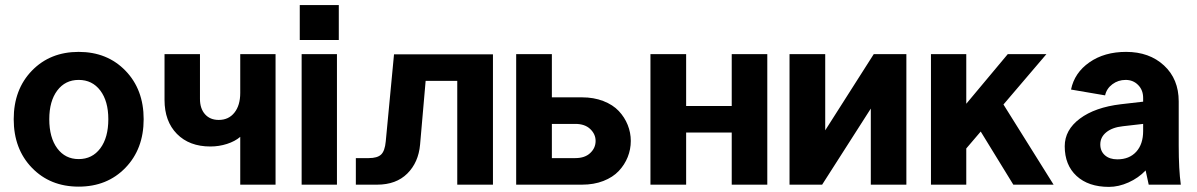

<svg xmlns="http://www.w3.org/2000/svg" viewBox="-20 -730 4731 759"><path d="M475.8 -450.7Q547.9 -376.5 547.9 -258.8Q547.9 -141.1 475.8 -66.7Q403.8 7.8 291 7.8Q178.2 7.8 106.2 -66.7Q34.2 -141.1 34.2 -258.8Q34.2 -376.5 106.2 -450.7Q178.2 -524.9 291 -524.9Q403.8 -524.9 475.8 -450.7ZM174.8 -258.8Q174.8 -186 206.3 -143.6Q237.8 -101.1 291 -101.1Q344.7 -101.1 376.5 -143.6Q408.2 -186 408.2 -258.8Q408.2 -330.1 376.5 -372.1Q344.7 -414.1 291 -414.1Q237.8 -414.1 206.3 -372.1Q174.8 -330.1 174.8 -258.8Z M1069.3 -516.1V0H929.7V-189Q909.2 -171.4 877.4 -161.1Q845.7 -150.9 811.5 -150.9Q728.5 -150.9 679.4 -200.7Q630.4 -250.5 630.4 -335V-516.1H770.5V-338.9Q770.5 -300.8 790.5 -278.3Q810.5 -255.9 844.7 -255.9Q883.8 -255.9 906.7 -284.7Q929.7 -313.5 929.7 -362.8V-516.1Z M1172.4 0V-516.1H1312V0ZM1165 -571.8V-710H1319.3V-571.8Z M1537.6 -515.1H1928.7V0H1787.6V-410.2H1662.6L1640.6 -158.2Q1634.3 -87.9 1590.1 -43.9Q1545.9 0 1470.7 0H1386.7V-105H1438Q1471.7 -105 1486.6 -119.1Q1501.5 -133.3 1504.9 -170.9Z M2020.5 -516.1H2161.6V-345.2H2280.8Q2327.1 -345.2 2365 -330.6Q2402.8 -315.9 2426 -291.3Q2449.2 -266.6 2461.4 -236.1Q2473.6 -205.6 2473.6 -172.9Q2473.6 -139.6 2461.4 -109.1Q2449.2 -78.6 2426 -54Q2402.8 -29.3 2365.2 -14.6Q2327.6 0 2280.8 0H2020.5ZM2161.6 -240.2V-105H2254.4Q2292 -105 2313.2 -125Q2334.5 -145 2334.5 -172.9Q2334.5 -199.7 2313.2 -220Q2292 -240.2 2254.4 -240.2Z M2551.3 -516.1H2692.4V-311H2872.6V-516.1H3013.2V0H2872.6V-206.1H2692.4V0H2551.3Z M3101.1 -516.1H3242.2V-214.8L3434.1 -516.1H3563V0H3422.4V-300.8L3230 0H3101.1Z M3660.2 0V-516.1H3799.8V-319.8L3963.9 -516.1H4116.7L3946.8 -316.9L4145 0H3985.8L3856.9 -210L3799.8 -143.1V0Z M4647.9 0H4521Q4520.5 -2.9 4514.9 -28.1Q4509.3 -53.2 4508.8 -56.2Q4480.5 -26.4 4441.2 -8.8Q4401.9 8.8 4363.8 8.8Q4282.7 8.8 4235.8 -34.4Q4189 -77.6 4189 -151.9Q4189 -216.3 4248.8 -261Q4308.6 -305.7 4410.6 -317.9L4499 -328.1V-342.8Q4499 -374 4479.2 -394Q4459.5 -414.1 4429.7 -414.1Q4400.4 -414.1 4377.4 -397Q4354.5 -379.9 4348.6 -353L4213.9 -376Q4227.5 -442.4 4286.6 -483.6Q4345.7 -524.9 4431.6 -524.9Q4523.4 -524.9 4581.5 -471.2Q4639.6 -417.5 4639.6 -329.1V-154.8Q4639.6 -59.6 4647.9 0ZM4397 -100.1Q4444.3 -100.1 4471.7 -130.1Q4499 -160.2 4499 -211.9V-240.2L4418.9 -231Q4377.4 -226.6 4353.5 -207.3Q4329.6 -188 4329.6 -159.2Q4329.6 -132.3 4347.9 -116.2Q4366.2 -100.1 4397 -100.1Z"/></svg>

Font: LT Superior
Style: Bold
Weight: 400
Designer: Daniel Lyons
Foundry: LyonsType
Version: Version 1.000